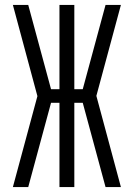

<svg xmlns="http://www.w3.org/2000/svg" viewBox="-20 -755 540 775"><path d="M468 0H406L314 -340H280V0H220V-340H186L94 0H32L131 -367L32 -735H94L186 -395H220V-735H280V-395H314L406 -735H468L369 -368Z"/></svg>

Font: Iosevka Custom Light
Style: Regular
Weight: 300
Monospace: yes
Designer: Belleve Invis
Foundry: Belleve Invis
Version: Version 27.3.5